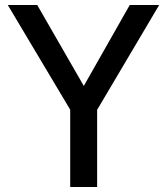

<svg xmlns="http://www.w3.org/2000/svg" viewBox="-20 -743 664 763"><path d="M612.5 -723 366 -306.5V0H259V-307L11 -723H128L313 -401.5L495.5 -723Z"/></svg>

Font: Public Sans Medium
Style: Regular
Weight: 500
Designer: The Public Sans Project Authors: Dan O. Williams and USWDS (Libre Franklin designed by Pablo Impallari and Rodrigo Fuenz
Version: Version 1.007